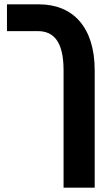

<svg xmlns="http://www.w3.org/2000/svg" viewBox="-20 -622 497 882"><path d="M272 240H415V-299C415 -498 314 -602 160 -602H12V-479H154C227 -479 272 -430 272 -299Z"/></svg>

Font: Noto Sans Hebrew Condensed
Style: Bold
Weight: 700
Width: 3
Designer: Monotype Design Team
Foundry: Monotype Imaging Inc.
Version: Version 2.004